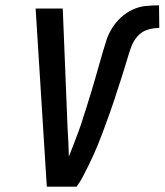

<svg xmlns="http://www.w3.org/2000/svg" viewBox="-20 -702 619 722"><path d="M268 0H156L114 -670H216L234 -223Q236 -195 237 -167.5Q238 -140 239 -112L238 -111Q248 -135 257 -159Q266 -183 275 -207Q284 -231 291.5 -255.5Q299 -280 307 -304Q315 -328 322 -352.5Q329 -377 336.5 -401.5Q344 -426 350.5 -450.5Q357 -475 364.5 -499.5Q372 -524 379.5 -548.5Q387 -573 401 -595.5Q415 -618 435 -636.5Q455 -655 479 -666Q503 -677 528 -679.5Q553 -682 578 -682L579 -597Q558 -597 536 -590.5Q514 -584 498.5 -567Q483 -550 475 -529.5Q467 -509 461 -488Q455 -467 448.5 -446.5Q442 -426 435.5 -405.5Q429 -385 422 -364Q415 -343 408.5 -322.5Q402 -302 394.5 -281.5Q387 -261 379.5 -240.5Q372 -220 364.5 -199.5Q357 -179 348.5 -158.5Q340 -138 331 -118Q322 -98 312 -78Q302 -58 292 -38.5Q282 -19 268 0Z"/></svg>

Font: Lode Dark Term
Style: Bold Italic
Weight: 700
Italic angle: -11°
Monospace: yes
Designer: Belleve Invis
Foundry: Belleve Invis
Version: Version 29.2.0